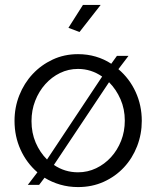

<svg xmlns="http://www.w3.org/2000/svg" viewBox="-20 -750 635 780"><path d="M93 1 132 -50Q88 -88 63.5 -142Q39 -196 39 -259Q39 -314 58.5 -363Q78 -412 112.5 -449Q147 -486 194 -508Q241 -530 297 -530Q335 -530 369 -520Q403 -510 432 -491L455 -523H502L461 -469Q506 -431 531 -376.5Q556 -322 556 -259Q556 -205 537 -156Q518 -107 483.5 -70Q449 -33 401.5 -11.5Q354 10 297 10Q259 10 224.5 0Q190 -10 161 -28L139 1ZM297 -50Q336 -50 370.5 -66.5Q405 -83 431 -111.5Q457 -140 472 -178Q487 -216 487 -260Q487 -307 469.5 -347Q452 -387 423 -416L199 -80Q243 -50 297 -50ZM108 -258Q108 -210 125 -170.5Q142 -131 171 -102L395 -439Q350 -470 297 -470Q258 -470 224 -453.5Q190 -437 164 -408Q138 -379 123 -340.5Q108 -302 108 -258ZM303 -620 258 -637 317 -730H389Z"/></svg>

Font: IngvarSans
Style: Regular
Weight: 400
Version: Version 1.000